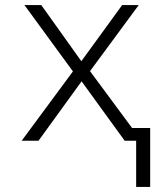

<svg xmlns="http://www.w3.org/2000/svg" viewBox="-20 -552 640 753"><path d="M569 -50V181H514V0H469L300 -233L131 0H65L266 -272L76 -532H142L299 -312L459 -532H524L333 -273L498 -50Z"/></svg>

Font: Noto Sans Mono UI Light
Style: Regular
Weight: 300
Monospace: yes
Designer: Monotype Design team
Foundry: Monotype Imaging Inc.
Version: Version 1.000